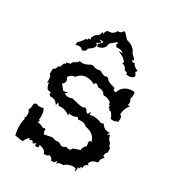

<svg xmlns="http://www.w3.org/2000/svg" viewBox="-160 -734 764 840"><g transform="rotate(30 222.0 -314.0)"><path d="M249.5 11.2 251.5 4.4Q251.5 0.5 247.1 0.5L245.1 1L246.1 3.9Q246.1 10.7 226.1 10.7Q223.6 -4.4 207 -6.8Q204.1 1 183.6 1Q179.2 -19.5 147.9 -24.4L149.4 -17.1Q149.4 -10.3 141.6 -10.3L130.9 -12.2L134.3 -24.4L118.2 -14.6Q115.2 -24.9 109.4 -24.9Q105 -24.9 100.1 -20.5L94.7 -28.3Q82.5 -19 75.7 -1L35.6 -6.8Q29.8 -29.8 29.8 -51.3Q29.8 -75.2 34.7 -89.4L30.8 -96.7L35.6 -100.6L36.1 -112.3Q36.1 -130.9 29.3 -131.8V-137.7Q35.6 -141.1 35.6 -168.9Q42.5 -168.9 46.4 -174.8Q54.7 -169.4 64.5 -169.4Q75.7 -169.4 82 -172.9Q91.8 -160.2 91.8 -135.3L90.8 -118.2L96.7 -116.2L90.8 -106.4Q107.4 -106.4 124.5 -95.2L129.9 -99.6L137.2 -94.7L135.7 -88.9Q135.7 -82 141.6 -73.2L179.7 -81.1L200.2 -75.7L211.9 -77.1Q218.8 -77.1 223.9 -72.5Q229 -67.9 235.8 -67.9Q243.2 -67.9 253.4 -75.2Q259.8 -71.8 267.6 -71.8Q278.3 -71.8 281.2 -83L314.9 -94.7Q314.9 -111.8 329.6 -122.1L327.1 -138.7Q327.1 -149.9 334.5 -149.9L338.4 -149.4Q328.6 -187 283.2 -194.3Q271.5 -206.1 254.9 -206.1Q244.1 -206.1 240.7 -204.1L230.5 -213.9Q219.7 -206.1 205.1 -206.1L189.9 -208L192.4 -197.3Q170.4 -214.8 147.5 -214.8L135.3 -213.9L126.5 -226.1L122.1 -211.4Q109.4 -231.9 87.9 -231.9L82 -231.4L73.7 -239.3L77.6 -247.1L59.1 -251Q49.3 -260.7 46.9 -281.7L40 -276.4L40.5 -289.1Q40.5 -312.5 31.2 -315.4L31.7 -342.8Q42.5 -342.8 48.3 -366.2L54.2 -363.8L63 -387.7L66.9 -386.7Q69.8 -386.7 69.8 -391.1L69.3 -395.5L88.4 -399.4Q90.3 -413.1 107.4 -417L106 -422.4L110.8 -420.9Q114.7 -420.9 114.7 -425.8L114.3 -429.2L129.9 -427.7Q143.6 -427.7 156.5 -435.1Q169.4 -442.4 174.3 -442.4Q179.7 -442.4 184.8 -439.5Q189.9 -436.5 199.7 -436.5L217.8 -438.5Q236.3 -427.2 245.1 -427.2Q251 -427.2 253.4 -431.2L264.2 -425.3Q264.2 -414.6 308.6 -403.8L307.1 -398.4Q307.1 -391.1 321.3 -389.6Q335.9 -433.1 384.8 -433.1Q393.1 -433.1 393.8 -429Q394.5 -424.8 394.5 -419.4Q394.5 -404.8 391.1 -397.5Q397.5 -388.2 397.5 -379.4Q397.5 -373 394 -368.2L406.2 -369.1Q386.7 -343.8 386.7 -315.4Q397 -315.4 397 -297.4L395.5 -282.2L389.2 -283.2Q383.8 -277.3 372.6 -277.3L361.3 -278.3Q349.6 -308.1 339.8 -308.1L335.9 -306.6Q335.9 -316.4 327.6 -317.4L328.6 -323.7Q328.6 -328.1 326.2 -328.1L323.2 -327.1L321.3 -338.9Q306.2 -352.5 281.2 -352.5Q272 -370.6 250.5 -370.6L245.1 -370.1Q233.9 -381.3 228 -381.3Q222.2 -381.3 221.7 -372.6Q198.7 -384.3 180.2 -384.3Q152.8 -384.3 133.8 -359.9Q113.8 -359.9 103.5 -340.8Q110.4 -331.1 110.4 -324.2Q110.4 -314 99.1 -305.7L120.1 -280.3L143.1 -285.6L130.9 -274.4Q141.6 -268.1 152.8 -268.1Q161.1 -268.1 170.9 -272.5Q214.4 -261.2 225.6 -261.2Q236.3 -261.2 237.3 -266.6L247.1 -262.7Q253.9 -247.1 262.7 -247.1L271 -262.7L272.5 -247.1Q278.8 -250.5 292 -250.5Q314 -250.5 332.5 -241.2L344.7 -245.1Q356.9 -223.1 383.8 -223.1L390.1 -223.6L378.9 -211.9L394.5 -215.3Q394.5 -197.8 412.1 -184.6Q412.1 -171.4 422.9 -165V-143.6L415.5 -136.2L413.6 -122.1L423.3 -116.7Q408.2 -107.4 408.2 -85Q378.4 -82.5 372.1 -59.6L378.9 -53.7Q361.3 -51.3 360.8 -30.3L351.1 -32.2L354 -22.9L344.7 -24.4L339.8 2.4L335.9 -14.6L322.3 -16.1Q299.8 -16.1 281.2 1L273.9 0Q262.2 0 249.5 11.2ZM217.3 -639.2H225.6L250 -613.3Q289.6 -604.5 300.3 -573.7Q320.3 -556.6 320.3 -552.2Q320.3 -550.3 316.9 -550.3L313 -550.8Q316.4 -540.5 323.2 -540.5L330.1 -542.5Q331.5 -529.8 358.4 -518.1L351.1 -510.7L360.8 -494.6Q355 -479.5 333.5 -479.5L321.8 -480.5L322.8 -484.4Q322.8 -491.7 306.6 -492.7Q305.2 -508.8 282.7 -515.1L287.1 -523.4L270 -539.6L241.7 -553.7L261.7 -552.7Q254.9 -563 236.3 -563L225.6 -562.5L219.2 -571.8L222.7 -581.5L221.2 -583.5Q215.3 -583.5 189.5 -559.6Q188 -527.8 151.9 -522.5L147.5 -533.7Q163.6 -546.9 163.6 -552.2Q163.6 -555.7 156.7 -555.7L143.6 -553.7Q157.2 -552.2 157.2 -548.3Q157.2 -543 139.2 -535.2Q147 -530.3 147 -523.4Q147 -511.2 119.6 -494.1L120.1 -490.7Q120.1 -479.5 100.1 -475.1Q95.7 -485.4 83 -485.4Q74.7 -485.4 64.9 -481.9L66.4 -496.6Q81.5 -508.8 91.3 -526.9H99.1L99.6 -534.2L111.3 -534.7L107.9 -543.9L120.6 -563.5Q136.7 -567.9 140.1 -590.3L147.5 -583.5V-586.4Q147.5 -596.2 156.2 -605H161.1Q185.5 -605 194.8 -626Q216.3 -626.5 217.3 -639.2Z"/></g></svg>

Font: Truetypewriter PolyglOTT
Style: Regular
Weight: 400
Designer: Sergey Beatoff a.k.a. Sam_T
Version: Version 3.76